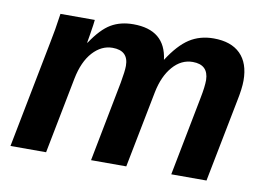

<svg xmlns="http://www.w3.org/2000/svg" viewBox="-63 -634 1015 731"><g transform="rotate(10 444.5 -269.0)"><path d="M328.6 0 388.7 -310.1Q397 -356 397 -376.5Q397 -435.5 335.4 -435.5Q292.5 -435.5 259 -398.7Q225.6 -361.8 212.4 -294.9L154.8 0H17.1L98.1 -415.5Q107.9 -461.9 117.2 -528.3H250Q250 -524.9 247.6 -508.1Q245.1 -491.2 241.9 -471.4Q238.8 -451.7 236.3 -438H237.8Q275.4 -494.6 311.8 -516.1Q348.1 -537.6 397.9 -537.6Q521.5 -537.6 535.6 -424.3Q574.7 -485.4 615 -511.5Q655.3 -537.6 708.5 -537.6Q775.9 -537.6 811.8 -502Q847.7 -466.3 847.7 -398.9Q847.7 -368.2 837.4 -318.8L774.9 0H638.7L698.2 -306.2Q707 -350.1 707 -376.5Q705.6 -435.5 645.5 -435.5Q601.1 -435.5 568.4 -397.9Q535.6 -360.4 522.9 -296.4L464.8 0Z"/></g></svg>

Font: Arimo
Style: Bold Italic
Weight: 700
Italic angle: -12°
Designer: Steve Matteson
Foundry: Monotype Imaging Inc.
Version: Version 1.33